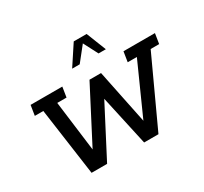

<svg xmlns="http://www.w3.org/2000/svg" viewBox="-160 -1027 1330 1253"><g transform="rotate(-30 505.0 -400.5)"><path d="M196 0 125 -507H61L73 -583H312L300 -507H230L283 -90H258L488 -533H575L666 -90H643L830 -507H761L773 -583H1010L998 -507H934L700 0H592L505 -396H519L313 0ZM426 -652 524 -801H621L680 -652H625L569 -760L483 -652Z"/></g></svg>

Font: Rokkitt Medium
Style: Italic
Weight: 500
Italic angle: -9°
Designer: Vernon Adams
Foundry: Vernon Adams
Version: Version 3.103